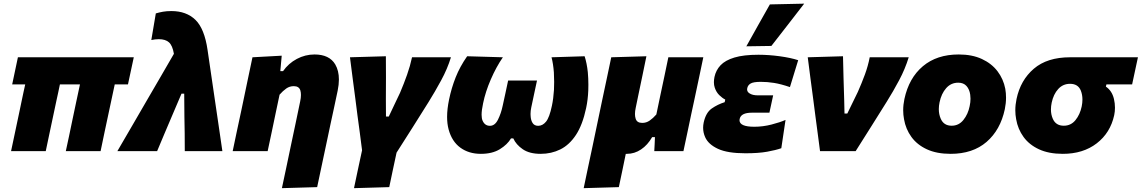

<svg xmlns="http://www.w3.org/2000/svg" viewBox="-20 -806 6089 1024"><path d="M39 0Q50 -50.5 60.5 -101.5Q71 -152 84.5 -215L94.5 -263Q100 -289.5 105 -312.8Q110 -336 114.5 -356H45L75.5 -500.5H693.5L662.5 -356H592L559 -201.5Q548.5 -153 538 -103Q527.5 -52.5 516.5 0H331Q338 -33.5 348 -79Q357.5 -124 367.5 -172.5Q376.5 -215.5 386 -260.2Q395.5 -305 406.5 -356H299.5Q295 -334.5 290.5 -313Q285.5 -291 281 -269.5L267 -203.5Q255.5 -150 245.2 -100.8Q235 -51.5 224 0Z M606 0Q645.5 -67.5 687.5 -140Q729.5 -212.5 769 -280.5Q802 -337 838 -399Q874 -461 907.5 -519Q900 -563.5 881.2 -580.2Q862.5 -597 827 -597Q808 -597 787 -592.5L811 -734.5Q829.5 -740 849 -743.5Q868.5 -747 894 -747Q974 -747 1022.2 -700.2Q1070.5 -653.5 1087 -539.5L1125.5 -276.5Q1135 -211 1142 -164.5Q1149 -117.5 1154.5 -79Q1160 -40.5 1166 0H965.5Q965 -46 965 -95.5Q964.5 -144.5 963.5 -183.5L962.5 -306.5H948L897.5 -188Q877 -140 857 -92.8Q837 -45.5 818 0Z M1483.5 197.5Q1495 143 1507 87Q1518.5 30.5 1531.5 -30Q1544 -89 1556.5 -148Q1568.5 -206.5 1581 -265.5Q1585 -284.5 1585 -299.5Q1585 -313 1582 -323.5Q1575 -346.5 1547 -346.5Q1524.5 -346.5 1506.5 -333.8Q1488.5 -321 1471 -301L1450.5 -204Q1439 -149.5 1429 -101Q1418.5 -52.5 1407.5 0H1221Q1232 -52.5 1242.5 -102.5Q1253 -152.5 1266.5 -214.5L1277 -264.5Q1288.5 -320.5 1301 -379.5Q1313.5 -438 1326.5 -500.5L1482.5 -509L1475 -426.5H1489.5Q1518.5 -468 1563.2 -491.8Q1608 -515.5 1657.5 -515.5Q1736.5 -515.5 1768 -462.5Q1787.5 -429 1787.5 -382Q1787.5 -355 1781 -323Q1770.5 -274 1761.5 -231Q1752 -187.5 1743 -145.5L1727.5 -72Q1711.5 4 1698.2 65.8Q1685 127.5 1671.5 192Z M1868 197.5Q1878.5 147 1889.2 96.8Q1900 46.5 1911 -4.5Q1905 -51 1899 -98Q1892.5 -144.5 1886.5 -190.5L1875.5 -277Q1868 -332.5 1860.8 -389Q1853.5 -445.5 1846.5 -500.5L2038 -506Q2038 -454.5 2038.5 -394.5Q2038.5 -334.5 2038 -277L2038.5 -184.5H2053.5Q2068.5 -216 2083.5 -248Q2098.5 -280 2113.5 -311Q2134.5 -360.5 2151 -407.2Q2167.5 -454 2177.5 -500.5H2385Q2366.5 -439.5 2333 -377.8Q2299.5 -316 2265.5 -261.5Q2223.5 -193.5 2180 -125.5Q2136.5 -57.5 2095 8Q2085 55 2075.2 100.2Q2065.5 145.5 2056 192Z M2544.5 14.5Q2480.5 14.5 2435.2 -18.5Q2390 -51.5 2372.5 -116Q2364.5 -146 2364.5 -182.5Q2364.5 -224.5 2375 -275Q2387.5 -336 2410.2 -393.5Q2433 -451 2471.5 -506L2662 -500.5Q2626.5 -449 2597.8 -382.8Q2569 -316.5 2556.5 -255Q2548.5 -218.5 2548.5 -194Q2548.5 -174 2554 -162Q2566 -135 2593 -135Q2619.5 -135 2636 -168.2Q2652.5 -201.5 2661 -242Q2668 -273.5 2675.8 -309.8Q2683.5 -346 2690 -376.5H2844Q2837 -344 2828.8 -305.5Q2820.5 -267 2813.5 -233.5Q2809.5 -215.5 2809.5 -198Q2809.5 -192.5 2810 -187.5Q2811 -165 2820.5 -150Q2830 -135 2850.5 -135Q2874 -135 2892.2 -157.2Q2910.5 -179.5 2923.5 -242Q2931.5 -279.5 2934.5 -326.5Q2935.5 -348 2935.5 -369Q2935.5 -394.5 2934 -420Q2930.5 -466 2921.5 -500.5L3098 -506Q3110 -468.5 3115 -421Q3118 -388 3118 -354.5Q3118 -339 3117.5 -324Q3115.5 -274 3106 -229.5Q3087 -140 3051.8 -86.5Q3016.5 -33 2968.5 -9.2Q2920.5 14.5 2863.5 14.5Q2804 14.5 2768.2 -10Q2732.5 -34.5 2717.5 -68H2705.5Q2686 -35 2645.8 -10.2Q2605.5 14.5 2544.5 14.5Z M3093 197.5Q3104 145 3115 92.5Q3126 39.5 3139.5 -22.5L3191.5 -271Q3207 -343.5 3218 -395.8Q3229 -448 3240 -500.5L3427.5 -506Q3417 -454 3406.2 -402.5Q3395.5 -351 3384 -296.5L3370.5 -231Q3366.5 -213 3366.5 -198Q3366.5 -184.5 3370 -173.5Q3376.5 -150.5 3405.5 -150.5Q3427 -150.5 3445 -163Q3463 -175.5 3480.5 -195.5L3501.5 -296Q3513 -351 3523.5 -399.5Q3533.5 -447.5 3544.5 -500.5H3731Q3720 -446.5 3709 -395.5Q3698 -344.5 3683 -273L3666.5 -196.5Q3657.5 -153.5 3647 -103.5Q3636.5 -53.5 3625 0H3469.5Q3470.5 -18.5 3471.5 -37.5Q3472 -56 3473 -74.5H3458Q3434 -32.5 3399 -9Q3364 14.5 3323.5 14.5Q3320.5 14.5 3317.5 14.5Q3308 60 3299.2 103Q3290.5 146 3280.5 192Z M3955.5 11.5Q3860.5 11.5 3809.2 -12.2Q3758 -36 3741 -74Q3730 -98.5 3730 -124.5Q3730 -138.5 3733 -152.5Q3744.5 -205.5 3776.2 -227.5Q3808 -249.5 3845 -261L3848 -275Q3832 -283 3816 -298.8Q3800 -314.5 3792 -338.5Q3787.5 -351.5 3787.5 -367.5Q3787.5 -380.5 3790.5 -395.5Q3798 -431.5 3823 -458Q3848 -484.5 3897 -499.2Q3946 -514 4025 -514Q4080 -514 4138.5 -506Q4197 -498 4237 -485L4193 -341.5Q4144.5 -358 4108.2 -363.8Q4072 -369.5 4037.5 -369.5Q3999 -369.5 3984 -361Q3969 -352.5 3965.5 -336.5Q3964.5 -333 3964.5 -329.5Q3964.5 -316 3977.5 -308Q3993.5 -297.5 4021.5 -297.5H4103.5L4083.5 -205H3990Q3932 -205 3925 -172Q3924 -168 3924 -165Q3924 -130 4003 -130Q4049 -130 4094.8 -141.8Q4140.5 -153.5 4169.5 -166.5L4147 -15.5Q4117 -5 4071.2 3.2Q4025.5 11.5 3955.5 11.5ZM3960.5 -559Q3992 -615.5 4023.2 -671.2Q4054.5 -727 4086 -782.5L4269 -786.5Q4224 -728 4180 -671.5Q4136 -615 4094 -561Z M4353.5 0Q4347.5 -46 4341 -95.2Q4334.5 -144.5 4328.5 -189.5L4317 -278.5Q4309.5 -333.5 4302.2 -389.8Q4295 -446 4288 -500.5L4476 -506Q4477 -455 4478.8 -390.8Q4480.5 -326.5 4482.5 -268.5L4484 -200.5H4499L4555 -315.5Q4576 -363 4592.8 -408.5Q4609.5 -454 4618.5 -500.5H4826.5Q4807.5 -438.5 4775.5 -378.2Q4743.5 -318 4709 -263Q4666.5 -195.5 4625 -129Q4583 -62.5 4543.5 0Z M5050 14.5Q4975.5 14.5 4923.2 -9.8Q4871 -34 4840.8 -75.8Q4810.5 -117.5 4801.5 -170Q4797 -193.5 4797 -218Q4797 -247.5 4803.5 -278Q4827.5 -390 4902 -452.8Q4976.5 -515.5 5093 -515.5Q5165 -515.5 5217 -491.2Q5269 -467 5300.2 -425.8Q5331.5 -384.5 5341.5 -332.5Q5345.5 -309.5 5345.5 -285.5Q5345.5 -255 5339 -223.5Q5315.5 -113 5241.8 -49.2Q5168 14.5 5050 14.5ZM5055.5 -135.5Q5093.5 -135.5 5118.2 -166.2Q5143 -197 5151.5 -240Q5156 -260.5 5156 -279.5Q5156 -290.5 5154.5 -301Q5150.5 -329.5 5134.8 -347.2Q5119 -365 5090.5 -365Q5052 -365 5026.2 -335.8Q5000.5 -306.5 4991 -260.5Q4987 -241.5 4987 -224Q4987 -196.5 4997 -173.5Q5013 -135.5 5055.5 -135.5Z M5648 14.5Q5573.5 14.5 5521.2 -9.8Q5469 -34 5438.8 -75.8Q5408.5 -117.5 5399.5 -170Q5395 -193.5 5395 -218Q5395 -247.5 5401.5 -278Q5422.5 -378.5 5493.8 -439.5Q5565 -500.5 5687 -500.5H6049L6018 -356H5881L5878 -344Q5910.5 -322 5921 -278.5Q5926.5 -255 5926.5 -231.5Q5926.5 -211.5 5922.5 -192Q5902 -97.5 5829.2 -41.5Q5756.5 14.5 5648 14.5ZM5653.5 -135.5Q5691.5 -135.5 5715.8 -165.2Q5740 -195 5749 -238Q5753 -257.5 5753 -275Q5753 -300.5 5744.5 -322.5Q5730 -359 5687 -359Q5649 -359 5623.8 -331.2Q5598.5 -303.5 5589 -258.5Q5585 -239.5 5585 -222Q5585 -195 5595 -172.5Q5611 -135.5 5653.5 -135.5Z"/></svg>

Font: Heraclito ExtraBold
Style: Italic
Weight: 800
Italic angle: -12°
Designer: Kostas Bartsokas (font) & Cristiano Sobral (main changes)
Foundry: Kostas Bartsokas (font) & Cristiano Sobral (main changes)
Version: Version 1.00;July 8, 2020;FontCreator 13.0.0.2655 64-bit